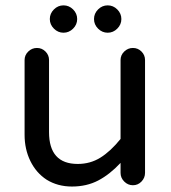

<svg xmlns="http://www.w3.org/2000/svg" viewBox="-20 -682 635 713"><path d="M165 -611.3Q165 -631.8 180.2 -647Q195.3 -662.1 215.8 -662.1Q236.3 -662.1 251.5 -647Q266.6 -631.8 266.6 -611.3Q266.6 -590.8 251.5 -575.7Q236.3 -560.5 215.8 -560.5Q195.3 -560.5 180.2 -575.7Q165 -590.8 165 -611.3ZM329.1 -611.3Q329.1 -631.8 344.2 -647Q359.4 -662.1 379.9 -662.1Q400.4 -662.1 415.5 -647Q430.7 -631.8 430.7 -611.3Q430.7 -590.8 415.5 -575.7Q400.4 -560.5 379.9 -560.5Q359.4 -560.5 344.2 -575.7Q329.1 -590.8 329.1 -611.3ZM153.3 -14.6Q114.3 -40 92.8 -84Q71.3 -127.9 71.3 -181.6V-459Q71.3 -477.5 85 -490.7Q98.6 -503.9 117.2 -503.9Q135.7 -503.9 148.9 -490.7Q162.1 -477.5 162.1 -459V-191.4Q162.1 -73.2 268.6 -73.2Q315.4 -73.2 353 -96.7Q390.6 -120.1 427.7 -166V-459Q427.7 -477.5 441.4 -490.7Q455.1 -503.9 473.6 -503.9Q492.2 -503.9 505.4 -490.7Q518.6 -477.5 518.6 -459V-40Q518.6 -21.5 505.4 -7.8Q492.2 5.9 473.6 5.9Q455.1 5.9 441.4 -7.8Q427.7 -21.5 427.7 -40V-77.1Q387.7 -34.2 344.7 -11.7Q301.8 10.7 247.1 10.7Q194.3 10.7 153.3 -14.6Z"/></svg>

Font: FakePearl
Style: Regular
Weight: 400
Version: Version 1.2